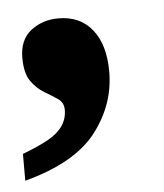

<svg xmlns="http://www.w3.org/2000/svg" viewBox="-35 -185 317 371"><g transform="rotate(-5 124.0 0.5)"><path d="M0 154V102Q29 91 48.5 80.5Q68 70 78 56Q88 42 88 24Q88 10 77 2.5Q66 -5 51.5 -13.5Q37 -22 26 -37.5Q15 -53 15 -83Q15 -118 37.5 -135.5Q60 -153 91 -153Q133 -153 156.5 -123.5Q180 -94 180 -42Q180 22 139 75Q98 128 0 154Z"/></g></svg>

Font: Noto Serif Kannada
Style: Bold
Weight: 700
Version: Version 2.003